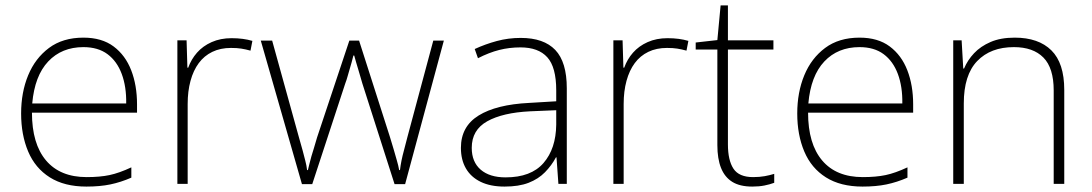

<svg xmlns="http://www.w3.org/2000/svg" viewBox="-20 -679 4033 709"><path d="M288 -540Q356 -540 399.5 -507.5Q443 -475 464.5 -419.5Q486 -364 486 -294V-263H98Q98 -148 150 -86.5Q202 -25 300 -25Q349 -25 384.5 -32.5Q420 -40 465 -61V-23Q426 -6 387.5 2Q349 10 299 10Q218 10 164 -24Q110 -58 84 -119.5Q58 -181 58 -260Q58 -338 84 -401Q110 -464 161 -502Q212 -540 288 -540ZM288 -505Q208 -505 158 -452Q108 -399 99 -297H446Q447 -359 429.5 -406Q412 -453 377 -479Q342 -505 288 -505Z M835 -538Q857 -538 876 -535.5Q895 -533 912 -528L905 -492Q887 -497 871 -499.5Q855 -502 833 -502Q794 -502 764 -487.5Q734 -473 714 -446Q694 -419 683.5 -380.5Q673 -342 673 -295V0H635V-530H669L672 -429H675Q686 -460 707.5 -484.5Q729 -509 761.5 -523.5Q794 -538 835 -538Z M1318 -371Q1314 -385 1310 -398.5Q1306 -412 1302.5 -424Q1299 -436 1295 -449Q1291 -462 1288 -474H1285Q1282 -462 1278.5 -449Q1275 -436 1271 -423Q1267 -410 1263.5 -397Q1260 -384 1255 -371L1133 1H1095L943 -529H985L1083 -175Q1092 -145 1097.5 -123.5Q1103 -102 1107.5 -85Q1112 -68 1114 -51H1117Q1120 -63 1123 -75.5Q1126 -88 1130 -102Q1134 -116 1139.5 -133Q1145 -150 1151 -172L1270 -529H1306L1420 -173Q1428 -148 1434 -126.5Q1440 -105 1445.5 -86.5Q1451 -68 1454 -51H1457Q1459 -68 1462.5 -85.5Q1466 -103 1472 -125Q1478 -147 1485 -175L1580 -529H1619L1476 1H1437Z M1903 -539Q1988 -539 2030.5 -494.5Q2073 -450 2073 -353V0H2042L2035 -98H2033Q2017 -68 1992.5 -43Q1968 -18 1932 -4Q1896 10 1843 10Q1791 10 1755 -7.5Q1719 -25 1700.5 -57Q1682 -89 1682 -133Q1682 -212 1747.5 -252.5Q1813 -293 1934 -299L2034 -305V-345Q2034 -431 2001 -467.5Q1968 -504 1902 -504Q1861 -504 1823.5 -494.5Q1786 -485 1745 -464L1733 -498Q1772 -516 1814.5 -527.5Q1857 -539 1903 -539ZM1938 -268Q1836 -263 1779 -231Q1722 -199 1722 -133Q1722 -81 1755 -52.5Q1788 -24 1847 -24Q1941 -24 1987 -77Q2033 -130 2034 -219V-272Z M2445 -538Q2467 -538 2486 -535.5Q2505 -533 2522 -528L2515 -492Q2497 -497 2481 -499.5Q2465 -502 2443 -502Q2404 -502 2374 -487.5Q2344 -473 2324 -446Q2304 -419 2293.5 -380.5Q2283 -342 2283 -295V0H2245V-530H2279L2282 -429H2285Q2296 -460 2317.5 -484.5Q2339 -509 2371.5 -523.5Q2404 -538 2445 -538Z M2761 -25Q2785 -25 2804 -28.5Q2823 -32 2839 -37V-4Q2823 2 2803 6Q2783 10 2758 10Q2712 10 2684 -7.5Q2656 -25 2642.5 -59Q2629 -93 2629 -143V-496H2549V-522L2629 -531L2641 -659H2668V-530H2836V-496H2668V-146Q2668 -87 2688.5 -56Q2709 -25 2761 -25Z M3154 -540Q3222 -540 3265.5 -507.5Q3309 -475 3330.5 -419.5Q3352 -364 3352 -294V-263H2964Q2964 -148 3016 -86.5Q3068 -25 3166 -25Q3215 -25 3250.5 -32.5Q3286 -40 3331 -61V-23Q3292 -6 3253.5 2Q3215 10 3165 10Q3084 10 3030 -24Q2976 -58 2950 -119.5Q2924 -181 2924 -260Q2924 -338 2950 -401Q2976 -464 3027 -502Q3078 -540 3154 -540ZM3154 -505Q3074 -505 3024 -452Q2974 -399 2965 -297H3312Q3313 -359 3295.5 -406Q3278 -453 3243 -479Q3208 -505 3154 -505Z M3727 -540Q3815 -540 3862.5 -493Q3910 -446 3910 -347V0H3871V-345Q3871 -428 3833 -466.5Q3795 -505 3724 -505Q3638 -505 3588.5 -453.5Q3539 -402 3539 -297V0H3500V-530H3531L3537 -426H3540Q3553 -457 3577 -482.5Q3601 -508 3638 -524Q3675 -540 3727 -540Z"/></svg>

Font: Noto Sans Armenian ExtraLight
Style: Regular
Weight: 250
Designer: Monotype Design Team
Foundry: Monotype Imaging Inc.
Version: Version 2.007